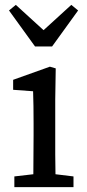

<svg xmlns="http://www.w3.org/2000/svg" viewBox="-20 -769 359 789"><path d="M39 0V-44L117 -53Q117 -91 117.5 -134.5Q118 -178 118 -213V-263Q118 -303 117.5 -333Q117 -363 116 -394L34 -400V-441L185 -495L209 -488L207 -361V-213Q207 -178 207 -134.5Q207 -91 208 -53L282 -44V0ZM45 -749 159 -645 273 -749 301 -726 194 -578H124L17 -726Z"/></svg>

Font: Source Serif 4 SmText
Style: Regular
Weight: 400
Designer: Frank Grießhammer
Foundry: Adobe
Version: Version 4.005;hotconv 1.1.0;makeotfexe 2.6.0